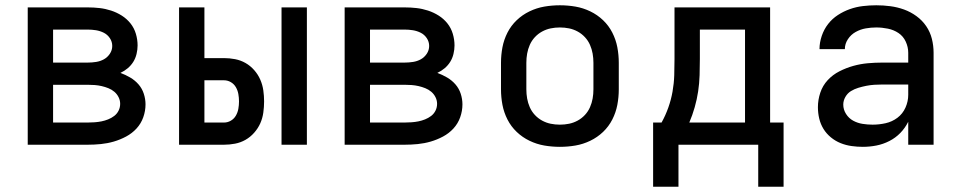

<svg xmlns="http://www.w3.org/2000/svg" viewBox="-20 -548 3640 727"><path d="M85 0V-520H312Q335 -520 357 -517.5Q379 -515 400.5 -508Q422 -501 441 -489Q460 -477 474 -459.5Q488 -442 494.5 -420Q501 -398 501 -376Q501 -360 497 -343.5Q493 -327 484.5 -313.5Q476 -300 463.5 -289.5Q451 -279 436 -272Q455 -265 473 -254.5Q491 -244 504.5 -228.5Q518 -213 524.5 -193Q531 -173 531 -153Q531 -128 522.5 -104Q514 -80 497 -61.5Q480 -43 457.5 -31Q435 -19 411 -12Q387 -5 362 -2.5Q337 0 312 0ZM181 -311H312Q328 -311 344 -313.5Q360 -316 373.5 -323.5Q387 -331 396 -344.5Q405 -358 405 -374Q405 -390 396 -403.5Q387 -417 373 -424Q359 -431 343.5 -433.5Q328 -436 312 -436H181ZM181 -84H312Q325 -84 338.5 -85Q352 -86 364.5 -88.5Q377 -91 389.5 -96Q402 -101 412.5 -109Q423 -117 429 -129Q435 -141 435 -155Q435 -168 429 -180Q423 -192 413 -200.5Q403 -209 390.5 -214Q378 -219 365 -222Q352 -225 338.5 -226Q325 -227 312 -227H181Z M1046 0V-520H1142V0ZM658 0V-520H754V-328H828Q849 -328 870 -324Q891 -320 909.5 -309.5Q928 -299 942.5 -282.5Q957 -266 965.5 -246.5Q974 -227 977 -206Q980 -185 980 -164Q980 -143 977 -121.5Q974 -100 965.5 -81Q957 -62 942.5 -45.5Q928 -29 909.5 -18.5Q891 -8 870 -4Q849 0 828 0ZM828 -84Q842 -84 854 -91Q866 -98 873 -110Q880 -122 882.5 -136Q885 -150 885 -164Q885 -178 882.5 -192Q880 -206 873 -218Q866 -230 854 -237Q842 -244 828 -244H754V-84Z M1285 0V-520H1512Q1535 -520 1557 -517.5Q1579 -515 1600.5 -508Q1622 -501 1641 -489Q1660 -477 1674 -459.5Q1688 -442 1694.5 -420Q1701 -398 1701 -376Q1701 -360 1697 -343.5Q1693 -327 1684.5 -313.5Q1676 -300 1663.5 -289.5Q1651 -279 1636 -272Q1655 -265 1673 -254.5Q1691 -244 1704.5 -228.5Q1718 -213 1724.5 -193Q1731 -173 1731 -153Q1731 -128 1722.5 -104Q1714 -80 1697 -61.5Q1680 -43 1657.5 -31Q1635 -19 1611 -12Q1587 -5 1562 -2.5Q1537 0 1512 0ZM1381 -311H1512Q1528 -311 1544 -313.5Q1560 -316 1573.5 -323.5Q1587 -331 1596 -344.5Q1605 -358 1605 -374Q1605 -390 1596 -403.5Q1587 -417 1573 -424Q1559 -431 1543.5 -433.5Q1528 -436 1512 -436H1381ZM1381 -84H1512Q1525 -84 1538.5 -85Q1552 -86 1564.5 -88.5Q1577 -91 1589.5 -96Q1602 -101 1612.5 -109Q1623 -117 1629 -129Q1635 -141 1635 -155Q1635 -168 1629 -180Q1623 -192 1613 -200.5Q1603 -209 1590.5 -214Q1578 -219 1565 -222Q1552 -225 1538.5 -226Q1525 -227 1512 -227H1381Z M2100 8Q2070 8 2041 3Q2012 -2 1985 -15Q1958 -28 1936.5 -48.5Q1915 -69 1901.5 -95.5Q1888 -122 1882.5 -151Q1877 -180 1877 -210V-310Q1877 -340 1882.5 -369Q1888 -398 1901.5 -424.5Q1915 -451 1936.5 -471.5Q1958 -492 1985 -505Q2012 -518 2041 -523Q2070 -528 2100 -528Q2130 -528 2159 -523Q2188 -518 2215 -505Q2242 -492 2263.5 -471.5Q2285 -451 2298.5 -424.5Q2312 -398 2317.5 -369Q2323 -340 2323 -310V-210Q2323 -180 2317.5 -151Q2312 -122 2298.5 -95.5Q2285 -69 2263.5 -48.5Q2242 -28 2215 -15Q2188 -2 2159 3Q2130 8 2100 8ZM2100 -76Q2118 -76 2135 -79.5Q2152 -83 2167.5 -91.5Q2183 -100 2195 -113Q2207 -126 2214 -142Q2221 -158 2224 -175Q2227 -192 2227 -210V-310Q2227 -328 2224 -345Q2221 -362 2214 -378Q2207 -394 2195 -407Q2183 -420 2167.5 -428.5Q2152 -437 2135 -440.5Q2118 -444 2100 -444Q2082 -444 2065 -440.5Q2048 -437 2032.5 -428.5Q2017 -420 2005 -407Q1993 -394 1986 -378Q1979 -362 1976 -345Q1973 -328 1973 -310V-210Q1973 -192 1976 -175Q1979 -158 1986 -142Q1993 -126 2005 -113Q2017 -100 2032.5 -91.5Q2048 -83 2065 -79.5Q2082 -76 2100 -76Z M2549 159H2453V-84H2485Q2500 -111 2510.5 -140.5Q2521 -170 2526.5 -201Q2532 -232 2533 -263Q2534 -294 2534 -325V-520H2896V-84H2947V159H2851V0H2549ZM2801 -84V-436H2630V-325Q2630 -294 2629 -263Q2628 -232 2623.5 -202Q2619 -172 2610.5 -142Q2602 -112 2590 -84Z M3247 8Q3226 8 3204.5 5Q3183 2 3163 -6Q3143 -14 3126 -28Q3109 -42 3098 -60Q3087 -78 3082 -99Q3077 -120 3077 -142Q3077 -170 3086 -197Q3095 -224 3114 -244.5Q3133 -265 3158.5 -278Q3184 -291 3211 -298.5Q3238 -306 3265.5 -308.5Q3293 -311 3321 -311H3419V-348Q3419 -370 3409.5 -390.5Q3400 -411 3382 -423Q3364 -435 3342 -439.5Q3320 -444 3298 -444Q3278 -444 3258 -440.5Q3238 -437 3220 -427Q3202 -417 3190.5 -399.5Q3179 -382 3179 -362H3083Q3083 -387 3091.5 -412Q3100 -437 3115.5 -457Q3131 -477 3152.5 -491Q3174 -505 3198 -513.5Q3222 -522 3247.5 -525Q3273 -528 3298 -528Q3325 -528 3351.5 -524.5Q3378 -521 3403 -512Q3428 -503 3450 -487Q3472 -471 3487 -449Q3502 -427 3508.5 -401Q3515 -375 3515 -348V0H3419V-87Q3407 -63 3389 -44.5Q3371 -26 3347.5 -14Q3324 -2 3298.5 3Q3273 8 3247 8ZM3284 -76Q3309 -76 3333.5 -81.5Q3358 -87 3378 -102Q3398 -117 3408.5 -140.5Q3419 -164 3419 -189V-228H3321Q3306 -228 3290.5 -227Q3275 -226 3260 -223Q3245 -220 3230 -215.5Q3215 -211 3202 -203Q3189 -195 3181 -181Q3173 -167 3173 -152Q3173 -133 3183.5 -116.5Q3194 -100 3210.5 -91Q3227 -82 3246 -79Q3265 -76 3284 -76Z"/></svg>

Font: Iosevka Fixed Medium Extended
Style: Regular
Weight: 500
Width: 7
Monospace: yes
Designer: Belleve Invis
Foundry: Belleve Invis
Version: Version 24.1.1; ttfautohint (v1.8.4)